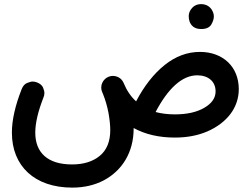

<svg xmlns="http://www.w3.org/2000/svg" viewBox="-20 -607 1192 914"><path d="M36.6 24.4C36.6 182.6 143.6 286.1 324.2 286.1C380.4 286.1 430.2 274.4 474.1 251.5C562 204.6 616.2 117.7 616.2 4.9V2.4C671.4 32.7 736.8 47.9 812.5 47.9C870.6 47.9 922.4 38.1 968.3 18.1C1060.1 -22.5 1116.7 -94.2 1116.7 -182.6C1116.7 -291 1039.1 -359.9 932.1 -359.9C871.6 -359.9 815.4 -338.9 763.7 -297.4C711.9 -255.9 666.5 -198.2 627.9 -124.5C603 -147 583.5 -175.8 568.8 -211.4C558.6 -236.8 534.7 -245.6 517.6 -245.6C513.2 -245.6 509.3 -245.1 504.9 -244.1C504.4 -244.1 504.4 -244.1 503.9 -243.7H503.4C501 -243.2 499 -242.7 497.1 -241.7L488.3 -237.3C466.3 -223.1 461.9 -201.2 461.9 -189.5C461.9 -182.6 463.4 -175.8 466.3 -168.9C467.3 -166.5 468.3 -163.6 469.7 -161.1C481.9 -130.9 490.7 -100.1 496.6 -68.8C502 -37.6 504.9 -10.7 504.9 12.2C504.9 66.4 488.3 107.4 455.1 134.8C421.9 162.1 377.9 175.8 322.8 175.8C208 175.8 147.9 120.6 147.9 24.4C147.9 -21 161.1 -77.1 187 -143.1C189.9 -149.9 191.4 -156.7 191.4 -164.1C191.4 -171.4 189 -180.2 184.6 -190.9C179.7 -201.2 169.9 -209.5 155.8 -214.8C149.4 -217.3 142.6 -218.8 135.7 -218.8C128.4 -218.8 119.6 -216.3 108.9 -211.9C97.7 -207.5 89.4 -197.8 83.5 -183.6C52.2 -104.5 36.6 -35.2 36.6 24.4ZM878.4 -529.8C878.4 -520.5 879.9 -511.7 882.8 -503.4C890.1 -485.4 904.8 -468.8 937.5 -468.8C961.4 -468.8 977.5 -476.1 985.8 -490.2C994.1 -504.4 998 -517.1 998 -529.3C998 -539.6 994.6 -549.8 988.3 -560.5C978.5 -575.7 961.9 -587.4 937 -587.4C919.9 -587.4 905.8 -581.5 895 -569.8C883.8 -557.6 878.4 -544.4 878.4 -529.8ZM918.9 -248.5C970.2 -248.5 1006.3 -220.2 1006.3 -171.9C1006.3 -141.1 988.8 -115.2 953.1 -94.2C917.5 -73.2 870.6 -62.5 812.5 -62.5C778.8 -62.5 748 -66.4 720.7 -73.7C779.3 -185.5 846.7 -248.5 918.9 -248.5Z"/></svg>

Font: Mikhak SemiBold
Style: Regular
Weight: 600
Designer: Amin Abedi
Version: Version 3.2